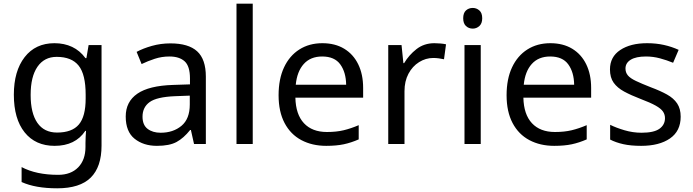

<svg xmlns="http://www.w3.org/2000/svg" viewBox="-20 -780 3752 1040"><path d="M275 -546Q328 -546 370.5 -526Q413 -506 443 -465H448L460 -536H530V9Q530 124 471.5 182Q413 240 290 240Q172 240 97 206V125Q176 167 295 167Q364 167 403.5 126.5Q443 86 443 16V-5Q443 -17 444 -39.5Q445 -62 446 -71H442Q388 10 276 10Q172 10 113.5 -63Q55 -136 55 -267Q55 -395 113.5 -470.5Q172 -546 275 -546ZM287 -472Q220 -472 183 -418.5Q146 -365 146 -266Q146 -167 182.5 -114.5Q219 -62 289 -62Q370 -62 407 -105.5Q444 -149 444 -246V-267Q444 -377 406 -424.5Q368 -472 287 -472Z M903 -545Q1001 -545 1048 -502Q1095 -459 1095 -365V0H1031L1014 -76H1010Q975 -32 936.5 -11Q898 10 830 10Q757 10 709 -28.5Q661 -67 661 -149Q661 -229 724 -272.5Q787 -316 918 -320L1009 -323V-355Q1009 -422 980 -448Q951 -474 898 -474Q856 -474 818 -461.5Q780 -449 747 -433L720 -499Q755 -518 803 -531.5Q851 -545 903 -545ZM929 -259Q829 -255 790.5 -227Q752 -199 752 -148Q752 -103 779.5 -82Q807 -61 850 -61Q918 -61 963 -98.5Q1008 -136 1008 -214V-262Z M1349 0H1261V-760H1349Z M1726 -546Q1795 -546 1844.5 -516Q1894 -486 1920.5 -431.5Q1947 -377 1947 -304V-251H1580Q1582 -160 1626.5 -112.5Q1671 -65 1751 -65Q1802 -65 1841.5 -74.5Q1881 -84 1923 -102V-25Q1882 -7 1842 1.5Q1802 10 1747 10Q1671 10 1612.5 -21Q1554 -52 1521.5 -113.5Q1489 -175 1489 -264Q1489 -352 1518.5 -415Q1548 -478 1601.5 -512Q1655 -546 1726 -546ZM1725 -474Q1662 -474 1625.5 -433.5Q1589 -393 1582 -321H1855Q1854 -389 1823 -431.5Q1792 -474 1725 -474Z M2333 -546Q2348 -546 2365.5 -544.5Q2383 -543 2396 -540L2385 -459Q2372 -462 2356.5 -464Q2341 -466 2327 -466Q2286 -466 2250 -443.5Q2214 -421 2192.5 -380.5Q2171 -340 2171 -286V0H2083V-536H2155L2165 -438H2169Q2195 -482 2236 -514Q2277 -546 2333 -546Z M2541 -737Q2561 -737 2576.5 -723.5Q2592 -710 2592 -681Q2592 -653 2576.5 -639Q2561 -625 2541 -625Q2519 -625 2504 -639Q2489 -653 2489 -681Q2489 -710 2504 -723.5Q2519 -737 2541 -737ZM2584 -536V0H2496V-536Z M2961 -546Q3030 -546 3079.5 -516Q3129 -486 3155.5 -431.5Q3182 -377 3182 -304V-251H2815Q2817 -160 2861.5 -112.5Q2906 -65 2986 -65Q3037 -65 3076.5 -74.5Q3116 -84 3158 -102V-25Q3117 -7 3077 1.5Q3037 10 2982 10Q2906 10 2847.5 -21Q2789 -52 2756.5 -113.5Q2724 -175 2724 -264Q2724 -352 2753.5 -415Q2783 -478 2836.5 -512Q2890 -546 2961 -546ZM2960 -474Q2897 -474 2860.5 -433.5Q2824 -393 2817 -321H3090Q3089 -389 3058 -431.5Q3027 -474 2960 -474Z M3667 -148Q3667 -70 3609 -30Q3551 10 3453 10Q3397 10 3356.5 1Q3316 -8 3285 -24V-104Q3317 -88 3362.5 -74.5Q3408 -61 3455 -61Q3522 -61 3552 -82.5Q3582 -104 3582 -140Q3582 -160 3571 -176Q3560 -192 3531.5 -208Q3503 -224 3450 -244Q3398 -264 3361 -284Q3324 -304 3304 -332Q3284 -360 3284 -404Q3284 -472 3339.5 -509Q3395 -546 3485 -546Q3534 -546 3576.5 -536.5Q3619 -527 3656 -510L3626 -440Q3592 -454 3555 -464Q3518 -474 3479 -474Q3425 -474 3396.5 -456.5Q3368 -439 3368 -409Q3368 -387 3381 -371.5Q3394 -356 3424.5 -341.5Q3455 -327 3506 -307Q3557 -288 3593 -268Q3629 -248 3648 -219.5Q3667 -191 3667 -148Z"/></svg>

Font: Noto Sans Tifinagh
Style: Regular
Weight: 400
Designer: JamraPatel
Foundry: JamraPatel LLC
Version: Version 2.004; ttfautohint (v1.8.4.7-5d5b)